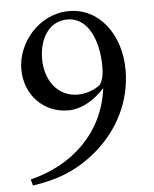

<svg xmlns="http://www.w3.org/2000/svg" viewBox="-51 -712 622 773"><g transform="rotate(-5 260.5 -325.5)"><path d="M257 -669C134 -669 45 -558 45 -452C45 -349 119 -271 220 -271C270 -271 322 -299 367 -348C345 -173 219 -50 44 -7C47 1 48 9 51 18C138 5 222 -19 310 -93C406 -174 463 -288 463 -414C463 -553 381 -669 257 -669ZM247 -636C333 -636 371 -536 371 -436C371 -406 368 -385 355 -363C333 -344 296 -331 263 -331C183 -331 132 -398 132 -487C132 -562 169 -636 247 -636Z"/></g></svg>

Font: Sibila
Style: Regular
Weight: 400
Designer: Stefan Peev
Foundry: Context Ltd
Version: Version 1.000